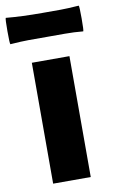

<svg xmlns="http://www.w3.org/2000/svg" viewBox="-104 -842 528 890"><g transform="rotate(-10 160.5 -397.5)"><path d="M72 0V-569H249V-284V0ZM-11 -671Q-14 -674 -14 -732Q-14 -790 -11 -795Q63 -788 160 -788H246Q276 -788 332 -792Q335 -789 335 -731.5Q335 -674 332 -671Q290 -675 246 -675H160H74Q45 -675 -11 -671Z"/></g></svg>

Font: GenSekiGothic TW H
Style: Regular
Weight: 900
Version: Version 1.501;PS 1;hotconv 16.6.51;makeotf.lib2.5.65220